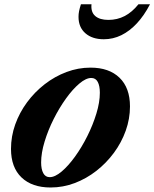

<svg xmlns="http://www.w3.org/2000/svg" viewBox="-20 -842 702 873"><path d="M210 10.5Q125.5 10.5 77.8 -35.2Q30 -81 30 -165Q30 -222 49.2 -276Q68.5 -330 103 -376.8Q137.5 -423.5 183.2 -459Q229 -494.5 282.2 -514.5Q335.5 -534.5 391.5 -534.5Q476 -534.5 523.5 -488.5Q571 -442.5 571 -358Q571 -302 551.8 -248Q532.5 -194 498 -147.2Q463.5 -100.5 418 -65Q372.5 -29.5 319.5 -9.5Q266.5 10.5 210 10.5ZM206 -36.5Q230 -36.5 260.2 -62Q290.5 -87.5 321 -129.8Q351.5 -172 377 -223Q402.5 -274 418.2 -325.5Q434 -377 434 -420.5Q434 -451.5 424.5 -469.5Q415 -487.5 395 -487.5Q371 -487.5 340.8 -462Q310.5 -436.5 280 -394Q249.5 -351.5 224 -300.8Q198.5 -250 182.8 -198.2Q167 -146.5 167 -103.5Q167 -72.5 176.8 -54.5Q186.5 -36.5 206 -36.5ZM452 -663.5Q399.5 -663.5 368.2 -690.8Q337 -718 337 -765.5Q337 -778.5 339.5 -791.2Q342 -804 348 -822.5H396Q392.5 -787 413 -769.2Q433.5 -751.5 473 -751.5Q513 -751.5 546.8 -769Q580.5 -786.5 609.5 -822.5H662Q635.5 -771.5 602.5 -736Q569.5 -700.5 531.8 -682Q494 -663.5 452 -663.5Z"/></svg>

Font: Libre Caslon Text
Style: Italic
Weight: 400
Italic angle: -22.583°
Designer: Pablo Impallari, Rodrigo Fuenzalida, Katja Schimmel
Foundry: Pablo Impallari, Rodrigo Fuenzalida
Version: Version 2.000